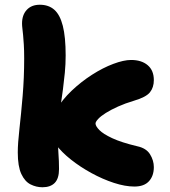

<svg xmlns="http://www.w3.org/2000/svg" viewBox="-20 -780 718 810"><path d="M547 7Q508 7 460.5 -8.5Q413 -24 365.5 -50Q318 -76 279 -107Q240 -138 216 -170Q192 -202 192 -229Q192 -273 217 -316Q242 -359 282 -397Q322 -435 368 -464.5Q414 -494 458 -510.5Q502 -527 533 -527Q577 -527 603 -505Q629 -483 629 -442Q629 -411 612.5 -390.5Q596 -370 545 -355Q508 -344 478 -330.5Q448 -317 426.5 -303.5Q405 -290 394 -278Q383 -266 383 -259Q383 -248 399 -231.5Q415 -215 453.5 -197Q492 -179 559 -163Q597 -155 613 -129Q629 -103 629 -75Q629 -38 608.5 -15.5Q588 7 547 7ZM159 10Q133 10 109 -2Q85 -14 70 -46Q55 -78 55 -137Q55 -175 62 -236.5Q69 -298 75.5 -375Q82 -452 82 -534Q82 -568 80.5 -591.5Q79 -615 77.5 -631.5Q76 -648 74.5 -659.5Q73 -671 73 -681Q73 -717 93 -738.5Q113 -760 148 -760Q185 -760 209 -739Q233 -718 245 -671Q257 -624 257 -546Q257 -509 253.5 -473Q250 -437 245.5 -402.5Q241 -368 236 -335Q231 -302 227.5 -270.5Q224 -239 224 -209Q224 -166 226.5 -133.5Q229 -101 229 -67Q229 -27 211 -8.5Q193 10 159 10Z"/></svg>

Font: Shantell Sans ExtraBold
Style: Regular
Weight: 800
Designer: Stephen Nixon, Anya Danilova, Shantell Martin
Foundry: Arrow Type
Version: Version 1.011;[c5ecc13dd]